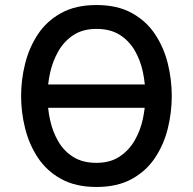

<svg xmlns="http://www.w3.org/2000/svg" viewBox="-20 -732 768 764"><path d="M115 -303V-396H613V-303ZM364 12Q281 12 223.5 -19.8Q166 -51.5 131 -104.2Q96 -157 80 -221Q64 -285 64 -350Q64 -415 80 -479Q96 -543 131 -595.8Q166 -648.5 223.5 -680.2Q281 -712 364 -712Q447 -712 504.5 -680.2Q562 -648.5 597 -595.8Q632 -543 647.8 -479Q663.5 -415 663.5 -350Q663.5 -285 647.8 -221Q632 -157 597 -104.2Q562 -51.5 504.5 -19.8Q447 12 364 12ZM364 -84Q418 -84 455.2 -108.5Q492.5 -133 515.5 -172.5Q538.5 -212 548.5 -258.8Q558.5 -305.5 558.5 -350Q558.5 -398.5 548.5 -445.8Q538.5 -493 515.8 -531.8Q493 -570.5 455.8 -593.8Q418.5 -617 364 -617Q309.5 -617 272.2 -592.5Q235 -568 212.2 -528.2Q189.5 -488.5 179.2 -441.8Q169 -395 169 -350Q169 -302 179.2 -254.8Q189.5 -207.5 212.2 -168.8Q235 -130 272.2 -107Q309.5 -84 364 -84Z"/></svg>

Font: Overpass Medium
Style: Regular
Weight: 500
Designer: Delve Withrington, Dave Bailey, Thomas Jockin
Foundry: Delve Fonts LLC
Version: Version 4.000